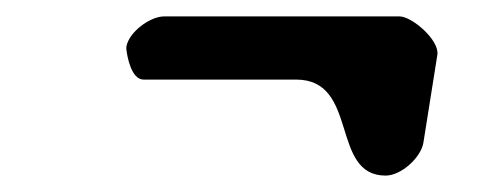

<svg xmlns="http://www.w3.org/2000/svg" viewBox="-20 -407 591 234"><path d="M134 -350V-347C135 -338 140 -310 155 -310H341C418 -310 382 -193 450 -193C469 -193 493 -215 496 -233L513 -340C516 -358 482 -387 467 -387H180C163 -387 137 -368 134 -350Z"/></svg>

Font: Asimov Print
Style: Regular
Weight: 500
Designer: Google
Version: Version 2.000980: 2014